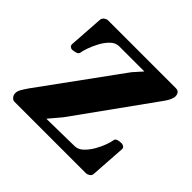

<svg xmlns="http://www.w3.org/2000/svg" viewBox="-127 -619 753 753"><g transform="rotate(45 250.0 -242.5)"><path d="M39.6 0Q30.8 0 24.2 -8.1Q17.6 -16.1 17.6 -26.4Q17.6 -37.1 24.4 -49.1Q31.2 -61 43.5 -78.6L282.2 -406.7L330.1 -460.4L333.5 -444.3H176.3Q156.7 -444.3 140.6 -428.7Q124.5 -413.1 112.8 -391.1Q101.1 -369.1 94.2 -349.1Q87.4 -329.1 86.4 -320.3Q85.4 -311 74 -307.6Q62.5 -304.2 54.7 -304.2Q49.3 -304.2 44.2 -308.3Q39.1 -312.5 39.6 -320.8L49.3 -464.8Q50.3 -473.6 57.6 -479.2Q64.9 -484.9 72.3 -485.4H448.7Q461.4 -485.4 466.3 -478Q471.2 -470.7 471.2 -461.4Q471.2 -452.6 465.6 -440.7Q460 -428.7 451.7 -417.5L218.3 -92.8L158.2 -21.5L153.8 -41L330.1 -43.9Q349.1 -44.4 365 -59.8Q380.9 -75.2 393.1 -96.4Q405.3 -117.7 412.4 -137.5Q419.4 -157.2 420.4 -166Q421.4 -175.8 430.2 -179Q439 -182.1 452.1 -182.1Q457.5 -182.1 463.9 -178Q470.2 -173.8 469.2 -165.5L459.5 -20Q459 -10.7 451.4 -5.6Q443.8 -0.5 436.5 0Z"/></g></svg>

Font: Gelasio SemiBold
Style: Regular
Weight: 600
Designer: Eben Sorkin
Foundry: Eben Sorkin
Version: Version 1.008